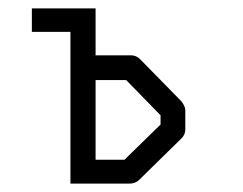

<svg xmlns="http://www.w3.org/2000/svg" viewBox="-20 -490 580 458"><path d="M148 -414H56V-470H208V-358H293Q305 -358 314 -349L413 -248Q422 -236 422 -227V-181Q422 -169 413 -160L310 -59Q300.5 -52 289 -52H148ZM208 -109H277L363 -193V-215L281 -299H208Z"/></svg>

Font: 3270 Nerd Font Mono
Style: Regular
Weight: 400
Monospace: yes
Version: Version 3.0.1;Nerd Fonts 3.0.0